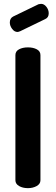

<svg xmlns="http://www.w3.org/2000/svg" viewBox="-20 -977 290 997"><path d="M31 -860Q31 -882 48 -891L180 -955Q190 -957 193 -957Q209 -957 221 -941.5Q233 -926 233 -908Q233 -886 215 -878L85 -815Q75 -811 71 -811Q55 -811 43 -827Q31 -843 31 -860ZM60 -41V-691Q60 -711 79 -721Q98 -731 125 -731Q152 -731 171 -721Q190 -711 190 -691V-41Q190 -22 170.5 -11Q151 0 125 0Q98 0 79 -11Q60 -22 60 -41Z"/></svg>

Font: Terminal Dosis
Style: Bold
Weight: 700
Designer: EdgarTolentino, PabloImpallari, IginoMarini
Foundry: EdgarTolentino, PabloImpallari, IginoMarini
Version: Version 1.006